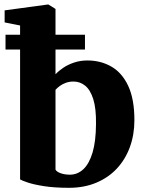

<svg xmlns="http://www.w3.org/2000/svg" viewBox="-20 -840 661 870"><path d="M1 -738.5V-793L196 -819.5H199.5L231.5 -799.5V-503.5Q246.5 -519.5 268 -533.8Q289.5 -548 317 -557Q344.5 -566 376 -566Q436.5 -566 484.8 -538.2Q533 -510.5 561 -450.8Q589 -391 589 -295.5Q589 -229.5 568.5 -173.5Q548 -117.5 509.5 -76.2Q471 -35 416 -12Q361 11 293 11Q226.5 11 179.2 3.5Q132 -4 105 -13.2Q78 -22.5 71 -27V-724.5ZM313 -470.5Q294.5 -470.5 279 -465Q263.5 -459.5 251.5 -450.8Q239.5 -442 231.5 -433V-71.5Q236.5 -61.5 255 -55Q273.5 -48.5 296.5 -48.5Q331.5 -48.5 358 -73.5Q384.5 -98.5 399.5 -149.2Q414.5 -200 415 -277.5Q416 -348 402.8 -390.2Q389.5 -432.5 366.2 -451.5Q343 -470.5 313 -470.5ZM5 -682.5H365V-615.5H5Z"/></svg>

Font: Merriweather 28pt Black
Style: Regular
Weight: 900
Version: Version 2.100